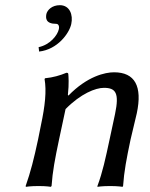

<svg xmlns="http://www.w3.org/2000/svg" viewBox="-20 -718 579 741"><path d="M484 -180C491 -212 501 -249 508 -281C530 -385 501 -439 420 -439C386 -439 317 -424 244 -349L242 -352C247 -395 244 -427 244 -427C244 -437 242 -437 236 -437C212 -427 185 -419 154 -416L152 -413C160 -367 154 -310 138 -235L127 -180C111 -105 98 -54 79 0L80 3C80 3 98 0 129 0C160 0 176 3 176 3L179 0C183 -57 192 -104 208 -180L233 -297C292 -357 349 -379 381 -379C427 -379 441 -359 424 -278L403 -180C387 -105 376 -54 356 0V3C356 3 374 0 405 0C435 0 453 3 453 3L455 0C459 -57 468 -104 484 -180ZM211 -698C181 -698 163 -680 159 -664C156 -648 156 -626 197 -626C205 -626 210 -618 207 -605C202 -582 173 -545 129 -536L131 -519C202 -527 247 -589 255 -625C263 -661 249 -698 211 -698Z"/></svg>

Font: Libertinus Sans
Style: Italic
Weight: 400
Italic angle: -12°
Designer: Philipp H. Poll, Khaled Hosny
Foundry: Caleb Maclennan
Version: Version 7.050;RELEASE